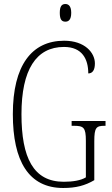

<svg xmlns="http://www.w3.org/2000/svg" viewBox="-20 -927 556 957"><path d="M306 -819C322 -819 335 -829 335 -863C335 -896 322 -907 306 -907C288 -907 278 -896 278 -863C278 -829 288 -819 306 -819ZM295 10C359 10 404 -2 450 -29V-223C450 -292 460 -300 502 -300H506V-324H337V-300H347C397 -300 408 -292 408 -225V-43C384 -28 344 -21 298 -21C146 -21 87 -141 87 -358C87 -579 160 -693 299 -693C390 -693 420 -632 420 -561C440 -561 453 -576 453 -611C453 -664 403 -724 300 -724C138 -724 44 -601 44 -358C44 -124 123 10 295 10Z"/></svg>

Font: Noto Serif Thai ExtraCondensed ExtraLight
Style: Regular
Weight: 200
Width: 2
Designer: Monotype Design Team
Foundry: Monotype Imaging Inc.
Version: Version 2.002